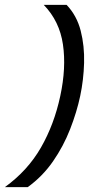

<svg xmlns="http://www.w3.org/2000/svg" viewBox="-56 -698 386 790"><path d="M-36 72Q58 4 112.5 -91Q167 -186 192 -303Q217 -419 203 -515Q189 -611 124 -678H218Q260 -634 276 -571.5Q292 -509 290 -439Q288 -369 274 -303Q260 -237 232.5 -166.5Q205 -96 162 -34Q119 28 58 72Z"/></svg>

Font: Kanit Light
Style: Italic
Weight: 300
Italic angle: -12°
Designer: Katatrad Team
Foundry: CadsonDemak
Version: Version 2.000; ttfautohint (v1.8.3)